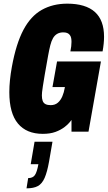

<svg xmlns="http://www.w3.org/2000/svg" viewBox="-20 -720 589 1050"><path d="M214 12Q125 12 78 -44.5Q31 -101 31 -216Q31 -247 34.5 -282Q38 -317 45 -355Q68 -481 108 -556.5Q148 -632 208.5 -666Q269 -700 348 -700Q398 -700 436 -688.5Q474 -677 499 -654.5Q524 -632 536.5 -598Q549 -564 549 -519Q549 -501 547 -481Q545 -461 541 -439H365Q368 -453 369.5 -466.5Q371 -480 371 -491Q371 -503 369 -512.5Q367 -522 361.5 -529Q356 -536 347.5 -539.5Q339 -543 326 -543Q307 -543 293 -535Q279 -527 270 -511.5Q261 -496 255 -472Q249 -448 243 -415Q231 -350 224.5 -310.5Q218 -271 214.5 -249Q211 -227 210 -216Q209 -205 209 -198Q209 -180 213.5 -168Q218 -156 229 -150.5Q240 -145 257 -145Q281 -145 296.5 -158.5Q312 -172 321 -193.5Q330 -215 334 -239L335 -244H267L292 -384H532L464 0H371V-64Q356 -43 334 -26Q312 -9 283 1.5Q254 12 214 12ZM125 310 134 254Q159 254 170.5 238Q182 222 190 178H148L169 55H267L248 165Q238 221 224 253Q210 285 187 297.5Q164 310 125 310Z"/></svg>

Font: Archivo ExtraCondensed Black
Style: Italic
Weight: 900
Width: 2
Italic angle: -10°
Designer: Hector Gatti
Foundry: Omnibus-Type
Version: Version 2.001